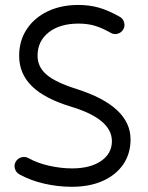

<svg xmlns="http://www.w3.org/2000/svg" viewBox="-20 -714 588 764"><path d="M470.7 -597.2Q462.9 -584 448.2 -579.8Q433.6 -575.7 420.4 -583.5Q383.8 -604 355.5 -612.1Q327.1 -620.1 292.5 -620.1Q218.3 -620.1 173.8 -585.2Q129.4 -550.3 129.4 -492.2Q129.4 -447.8 165.3 -417Q201.2 -386.2 284.7 -359.9Q499.5 -291.5 499.5 -159.2Q499.5 -102.5 470.5 -60.1Q441.4 -17.6 388.9 5.9Q336.4 29.3 265.6 29.3Q210.9 29.3 156.2 16.8Q101.6 4.4 56.6 -20.5Q43.5 -28.3 39.3 -43Q35.2 -57.6 42.5 -70.3Q49.8 -83.5 64.7 -87.9Q79.6 -92.3 92.8 -85Q128.9 -64.9 175.8 -54.4Q222.7 -43.9 266.6 -43.9Q339.4 -43.9 382.3 -73.5Q425.3 -103 425.3 -152.3Q425.3 -240.7 262.7 -289.6Q157.7 -321.3 106.9 -371.1Q56.2 -420.9 56.2 -491.7Q56.2 -551.8 86.2 -597.4Q116.2 -643.1 169.4 -668.7Q222.7 -694.3 292 -694.3Q335.4 -694.3 373.3 -683.6Q411.1 -672.9 457 -647Q469.7 -639.6 473.9 -625Q478 -610.4 470.7 -597.2Z"/></svg>

Font: Mikhak-FD Regular
Style: FD-Regular
Weight: 400
Designer: Amin Abedi
Version: Version 3.2